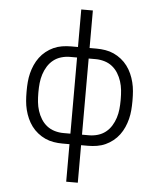

<svg xmlns="http://www.w3.org/2000/svg" viewBox="-62 -788 873 1055"><g transform="rotate(5 375.0 -260.0)"><path d="M343 215V8H304Q280 8 255.5 4Q231 0 209 -10Q187 -20 167.5 -35.5Q148 -51 133.5 -70.5Q119 -90 109 -112.5Q99 -135 93 -159Q87 -183 85 -207.5Q83 -232 83 -256V-264Q83 -288 85 -312.5Q87 -337 93 -361Q99 -385 109 -407.5Q119 -430 133.5 -449.5Q148 -469 167.5 -484.5Q187 -500 209 -510Q231 -520 255.5 -524Q280 -528 304 -528H343V-735H407V-528H446Q470 -528 494.5 -524Q519 -520 541 -510Q563 -500 582.5 -484.5Q602 -469 616.5 -449.5Q631 -430 641 -407.5Q651 -385 657 -361Q663 -337 665 -312.5Q667 -288 667 -264V-256Q667 -232 665 -207.5Q663 -183 657 -159Q651 -135 641 -112.5Q631 -90 616.5 -70.5Q602 -51 582.5 -35.5Q563 -20 541 -10Q519 0 494.5 4Q470 8 446 8H407V215ZM343 -50V-470H304Q280 -470 256 -463Q232 -456 213 -441Q194 -426 181 -405Q168 -384 160.5 -360.5Q153 -337 150.5 -312.5Q148 -288 148 -264V-256Q148 -232 150.5 -207.5Q153 -183 160.5 -159.5Q168 -136 181 -115Q194 -94 213 -79Q232 -64 256 -57Q280 -50 304 -50ZM407 -50H446Q470 -50 494 -57Q518 -64 537 -79Q556 -94 569 -115Q582 -136 589.5 -159.5Q597 -183 599.5 -207.5Q602 -232 602 -256V-264Q602 -288 599.5 -312.5Q597 -337 589.5 -360.5Q582 -384 569 -405Q556 -426 537 -441Q518 -456 494 -463Q470 -470 446 -470H407Z"/></g></svg>

Font: Iosevka Aile Light
Style: Regular
Weight: 300
Designer: Belleve Invis
Foundry: Belleve Invis
Version: Version 27.3.5; ttfautohint (v1.8.4)